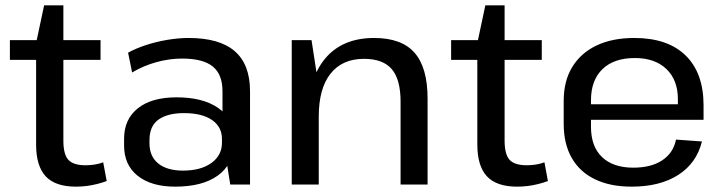

<svg xmlns="http://www.w3.org/2000/svg" viewBox="-20 -690 2713 718"><path d="M264 8Q187 8 151 -30.5Q115 -69 115 -150V-529L145 -670H217V-164Q217 -113 235.5 -92.5Q254 -72 300 -72Q316 -72 333 -74.5Q350 -77 366 -83L379 -13Q363 -7 343.5 -2Q324 3 304 5.5Q284 8 264 8ZM17 -540H356V-466H17Z M812 -182V-349Q812 -412 775.5 -441.5Q739 -471 661 -471Q613 -471 564.5 -457.5Q516 -444 474 -419L459 -493Q488 -509 526 -521.5Q564 -534 606 -541Q648 -548 685 -548Q801 -548 858 -498.5Q915 -449 915 -349V0H841ZM635 8Q546 8 495 -32.5Q444 -73 444 -146V-171Q444 -244 495.5 -285Q547 -326 640 -326Q738 -326 795 -287Q852 -248 852 -175V-149Q852 -75 794.5 -33.5Q737 8 635 8ZM664 -52Q731 -52 770.5 -80.5Q810 -109 810 -156V-170Q810 -216 772.5 -241.5Q735 -267 668 -267Q607 -267 573 -243Q539 -219 539 -166V-154Q539 -105 572 -78.5Q605 -52 664 -52Z M1478 -310Q1478 -393 1445 -431.5Q1412 -470 1341 -470Q1260 -470 1216 -414.5Q1172 -359 1172 -254L1131 -184V-249Q1131 -393 1195.5 -470.5Q1260 -548 1379 -548Q1482 -548 1530.5 -492.5Q1579 -437 1579 -321V0H1478ZM1071 -540H1145L1172 -364V0H1071Z M1914 8Q1837 8 1801 -30.5Q1765 -69 1765 -150V-529L1795 -670H1867V-164Q1867 -113 1885.5 -92.5Q1904 -72 1950 -72Q1966 -72 1983 -74.5Q2000 -77 2016 -83L2029 -13Q2013 -7 1993.5 -2Q1974 3 1954 5.5Q1934 8 1914 8ZM1667 -540H2006V-466H1667Z M2342 8Q2262 8 2205 -19.5Q2148 -47 2118 -99.5Q2088 -152 2088 -227V-313Q2088 -387 2120 -439.5Q2152 -492 2211 -520Q2270 -548 2352 -548Q2477 -548 2544 -482.5Q2611 -417 2611 -296V-242H2170V-300H2531L2515 -277V-319Q2515 -391 2472 -432Q2429 -473 2354 -473Q2276 -473 2233 -431.5Q2190 -390 2190 -315V-216Q2190 -142 2231.5 -102.5Q2273 -63 2348 -63Q2415 -63 2456.5 -90.5Q2498 -118 2508 -168L2605 -161Q2585 -80 2516.5 -36Q2448 8 2342 8Z"/></svg>

Font: Pathway Extreme 28pt Medium
Style: Regular
Weight: 500
Designer: Eduardo Rodriguez Tunni
Foundry: Eduardo Rodriguez Tunni
Version: Version 1.001;gftools[0.9.26]